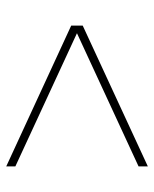

<svg xmlns="http://www.w3.org/2000/svg" viewBox="39 -688 482 600"><g transform="rotate(90 280.0 -388.0)"><path d="M60 -376.5V-405.5L500 -609V-580ZM500 -166.5 60 -369.5V-398.5L500 -195Z"/></g></svg>

Font: Bodoni Moda 9pt
Style: Bold
Weight: 700
Designer: Owen Earl
Foundry: indestructible type
Version: Version 2.005